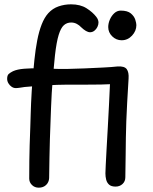

<svg xmlns="http://www.w3.org/2000/svg" viewBox="-20 -847 709 887"><path d="M514 15Q494 15 484 6Q474 -3 470.5 -17Q467 -31 467 -46Q467 -54 468.5 -85Q470 -116 472.5 -161Q475 -206 478 -258Q481 -310 483.5 -362Q486 -414 488 -458Q475 -457 446.5 -456.5Q418 -456 385.5 -456Q353 -456 327 -456Q301 -456 293 -456Q269 -456 243.5 -455Q218 -454 192 -452.5Q166 -451 141 -449Q116 -447 93 -445Q86 -444 73.5 -442Q61 -440 53 -440Q43 -440 34 -446Q25 -452 19 -462Q13 -472 13 -483Q13 -499 20.5 -505.5Q28 -512 40 -518Q60 -527 92 -529.5Q124 -532 162 -531.5Q200 -531 236 -529Q253 -528 289.5 -528.5Q326 -529 370.5 -531Q415 -533 456 -535Q497 -537 523 -540Q555 -542 565.5 -527.5Q576 -513 574 -484Q570 -420 567.5 -373Q565 -326 563.5 -287.5Q562 -249 561.5 -211.5Q561 -174 560.5 -130.5Q560 -87 559 -28Q559 -9 546 3Q533 15 514 15ZM159 20Q140 20 127.5 7.5Q115 -5 115 -22Q115 -70 115.5 -105Q116 -140 117 -176Q118 -212 120 -261Q121 -287 122 -326.5Q123 -366 126.5 -425.5Q130 -485 139 -571Q144 -619 152 -660.5Q160 -702 172.5 -734Q185 -766 203 -786Q223 -808 250.5 -817.5Q278 -827 308 -827Q351 -827 379.5 -809Q408 -791 425 -769Q431 -761 433 -754.5Q435 -748 435 -743Q435 -733 430 -722.5Q425 -712 416 -705Q407 -698 396 -698Q379 -698 354 -722Q347 -730 335 -736.5Q323 -743 309 -743Q289 -743 275 -730.5Q261 -718 251 -685.5Q241 -653 234 -592Q228 -537 224.5 -494Q221 -451 219 -416.5Q217 -382 216 -354Q215 -326 214 -300Q212 -245 210.5 -203Q209 -161 208.5 -119.5Q208 -78 207 -24Q206 -5 193 7.5Q180 20 159 20ZM542 -661Q517 -661 498.5 -679Q480 -697 480 -722Q480 -739 487.5 -756.5Q495 -774 508 -786Q521 -798 538 -798Q569 -798 584.5 -785Q600 -772 605 -756Q610 -740 610 -731Q610 -704 590 -682.5Q570 -661 542 -661Z"/></svg>

Font: Playpen Sans Arabic
Style: Regular
Weight: 400
Designer: Azza Alameddine, Laura Meseguer, Veronika Burian, José Scaglione
Foundry: TypeTogether
Version: Version 2.000